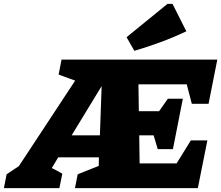

<svg xmlns="http://www.w3.org/2000/svg" viewBox="-105 -966 1136 986"><path d="M-85 0 -71 -71 -8 -113 281 -552 196 -583 211 -660H1011L966 -433H880L854 -533H606L608 -395H712L757 -459H834L783 -200H705L684 -271H610L612 -127H802L875 -245H960L911 0H280L294 -71L402 -114L403 -158H194L161 -103Q188 -90 215 -74L200 0ZM263 -271H408L417 -524ZM585 -705 545 -775 755 -946H781L852 -805Q786 -774 719.5 -749.5Q653 -725 585 -705Z"/></svg>

Font: Piazzolla SC Black
Style: Italic
Weight: 900
Italic angle: -11.3°
Designer: Juan Pablo del Peral
Foundry: Huerta Tipografica
Version: Version 1.330